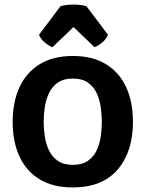

<svg xmlns="http://www.w3.org/2000/svg" viewBox="-20 -808 638 842"><path d="M35.5 -273.5Q35.5 -360.5 65.5 -425.5Q95.5 -490.5 154.2 -526.5Q213 -562.5 299 -562.5Q386 -562.5 444.8 -526.5Q503.5 -490.5 533.2 -425.8Q563 -361 563 -273.5Q563 -142.5 495.8 -64.2Q428.5 14 299 14Q212 14 153.5 -21.8Q95 -57.5 65.2 -122.2Q35.5 -187 35.5 -273.5ZM171.5 -273.5Q171.5 -242.5 176.5 -209.5Q181.5 -176.5 195 -148.2Q208.5 -120 233.8 -102.5Q259 -85 299.5 -85Q340 -85 365.2 -102.5Q390.5 -120 403.8 -148.2Q417 -176.5 421.8 -209.5Q426.5 -242.5 426.5 -273.5Q426.5 -305 421.8 -338.2Q417 -371.5 403.8 -400Q390.5 -428.5 365.2 -446Q340 -463.5 299.5 -463.5Q259 -463.5 233.8 -446Q208.5 -428.5 195 -400Q181.5 -371.5 176.5 -338.2Q171.5 -305 171.5 -273.5ZM359 -781 453.5 -655.5Q445 -635 426.8 -620.5Q408.5 -606 394.5 -601L302.5 -689.5L210 -601Q196 -606 177.8 -620.5Q159.5 -635 151 -655.5L245.5 -781Q271 -788 302.5 -788Q333.5 -788 359 -781Z"/></svg>

Font: Signika SC SemiBold
Style: Regular
Weight: 600
Designer: Anna Giedryś
Foundry: Anna Giedryś
Version: Version 2.000; ttfautohint (v1.8.3) -l 8 -r 50 -G 200 -x 9 -